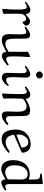

<svg xmlns="http://www.w3.org/2000/svg" viewBox="1228 -1952 743 3240"><g transform="rotate(90 1600.0 -332.5)"><path d="M361 -339 415 -388C413 -410 406 -435 392 -449C378 -463 355 -467 336 -467C318 -467 303 -457 289 -448C266 -433 245 -415 226 -397L216 -401C213 -421 207 -442 193 -456C180 -469 162 -473 144 -473C125 -473 107 -463 89 -454C61 -438 34 -418 9 -398L21 -381C46 -395 76 -412 99 -412C110 -412 120 -407 126 -397C142 -372 142 -296 142 -243C141 -163 137 -76 130 -6L145 3L215 -18C211 -110 212 -201 213 -294C214 -308 214 -328 219 -340C231 -367 255 -402 296 -402C309 -402 321 -397 330 -388C341 -376 346 -360 349 -344Z M1076 -105 1068 -107C1051 -95 1036 -85 1018 -77C1007 -71 994 -65 981 -65C969 -65 957 -70 948 -79C932 -95 932 -145 932 -181C932 -273 936 -366 944 -459L931 -470L854 -435C857 -381 855 -212 854 -104C829 -89 808 -78 782 -66C764 -58 744 -51 723 -51C700 -51 676 -58 660 -74C633 -101 633 -185 633 -244C633 -296 633 -379 631 -399C629 -419 627 -439 613 -453C601 -465 583 -468 567 -468C548 -468 530 -459 513 -450C484 -434 457 -415 431 -395L444 -375C467 -388 501 -405 515 -405C527 -405 537 -403 543 -396C556 -382 560 -366 560 -275C560 -246 556 -145 556 -112C556 -91 561 -42 581 -19C600 3 633 10 661 10C686 10 711 3 734 -7C774 -24 812 -43 849 -65L857 -64C859 -45 862 -24 876 -10C889 3 908 8 926 8C950 8 972 -4 993 -16C1026 -36 1057 -60 1087 -86Z M1290 -392C1290 -413 1288 -437 1274 -453C1262 -469 1242 -471 1228 -471C1209 -471 1187 -459 1169 -450C1145 -438 1112 -415 1088 -396L1101 -378C1125 -393 1159 -410 1181 -410C1191 -410 1200 -405 1205 -395C1212 -381 1216 -355 1216 -325L1210 -104C1210 -60 1212 -38 1226 -20C1243 1 1266 8 1290 8C1316 8 1340 -5 1362 -19C1389 -39 1411 -62 1431 -89V-100L1418 -110C1402 -96 1386 -84 1368 -74C1356 -68 1340 -65 1326 -65C1312 -65 1300 -74 1294 -87C1286 -105 1282 -141 1282 -182ZM1304 -625C1304 -655 1284 -683 1250 -683C1220 -683 1188 -661 1186 -627C1186 -595 1212 -569 1244 -569C1276 -569 1302 -592 1304 -625Z M1644 -18C1640 -99 1642 -138 1642 -198C1642 -250 1645 -302 1647 -349C1669 -367 1692 -383 1718 -395C1736 -403 1756 -410 1776 -410C1801 -410 1822 -402 1839 -384C1850 -371 1856 -354 1859 -336C1864 -308 1866 -278 1866 -249L1861 -78C1861 -57 1863 -34 1875 -17C1887 2 1907 10 1933 10C1946 10 1981 0 2001 -11C2034 -30 2061 -51 2090 -79L2081 -100H2068C2043 -81 2011 -60 1988 -60C1965 -60 1943 -77 1941 -111C1940 -130 1940 -202 1940 -256C1940 -320 1940 -417 1920 -440C1902 -462 1872 -469 1843 -469C1814 -469 1786 -461 1759 -450C1721 -436 1688 -418 1654 -397L1646 -403C1643 -422 1641 -439 1625 -454C1612 -467 1593 -471 1575 -471C1538 -472 1481 -430 1439 -400L1456 -378C1485 -397 1510 -413 1531 -413C1544 -413 1553 -404 1558 -393C1570 -369 1569 -303 1568 -257C1567 -171 1561 -44 1559 -1L1574 6Z M2296 -396C2317 -422 2347 -438 2380 -438C2399 -438 2412 -435 2424 -428C2448 -412 2464 -379 2470 -354C2471 -351 2471 -347 2471 -344C2471 -328 2464 -320 2458 -318L2256 -238L2252 -242C2251 -248 2250 -254 2250 -260C2250 -309 2257 -354 2296 -396ZM2536 -319C2543 -322 2553 -327 2556 -332C2557 -333 2557 -336 2557 -340C2557 -382 2540 -423 2507 -450C2481 -471 2448 -478 2415 -478C2339 -478 2267 -445 2218 -388C2179 -343 2167 -284 2167 -226C2167 -177 2174 -126 2193 -80C2202 -57 2215 -34 2235 -18C2263 4 2298 12 2333 12C2375 12 2416 -2 2452 -23C2492 -45 2528 -73 2561 -104L2548 -122L2537 -124C2514 -106 2490 -91 2465 -78C2439 -65 2412 -56 2383 -56C2353 -56 2323 -64 2301 -85C2271 -113 2257 -164 2254 -197Z M2911 -660 2912 -638C2933 -638 2955 -636 2975 -631C2989 -627 2999 -615 3003 -602C3010 -576 3010 -504 3010 -451L3003 -447C2976 -456 2949 -462 2920 -462C2860 -462 2801 -442 2759 -398C2703 -340 2683 -260 2683 -180C2683 -122 2695 -62 2736 -19C2761 7 2797 18 2832 18C2858 18 2884 10 2908 0C2943 -14 2975 -33 3006 -54C3007 -34 3014 -15 3025 1C3034 14 3050 19 3065 19C3083 19 3100 11 3116 3C3143 -10 3169 -27 3194 -44L3186 -67C3166 -59 3135 -48 3125 -48C3113 -48 3103 -53 3098 -63C3091 -76 3088 -93 3087 -110V-675L3079 -684L2916 -664ZM3006 -95C2979 -68 2923 -48 2888 -48C2861 -48 2832 -57 2812 -77C2779 -110 2770 -158 2770 -203C2770 -270 2782 -342 2829 -390C2852 -414 2883 -428 2916 -428C2939 -428 2964 -425 2980 -409C3006 -383 3010 -345 3010 -310Z"/></g></svg>

Font: Neo Euler
Style: Euler
Weight: 500
Designer: Hermann Zapf
Version: Version 000.002